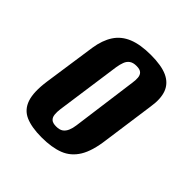

<svg xmlns="http://www.w3.org/2000/svg" viewBox="-104 -637 434 434"><g transform="rotate(45 113.5 -419.5)"><path d="M91.9 -266.3Q60 -266.3 40.3 -274.9Q20.7 -283.5 13.4 -304.9Q6.1 -326.3 11.5 -364.4L29.8 -490.6Q34.1 -518.5 46.1 -536.8Q58 -555.1 79.8 -564.1Q101.6 -573 134.9 -573Q168.9 -573 188.2 -564.1Q207.5 -555.1 214.5 -536.8Q221.4 -518.5 217 -490.6L199.5 -365.1Q194.7 -326.3 181.6 -304.9Q168.5 -283.5 146.5 -274.9Q124.5 -266.3 91.9 -266.3ZM97.7 -307Q108.6 -307 114.6 -311.3Q120.6 -315.7 123.9 -323.5Q127.2 -331.3 128.5 -341.5L149.5 -497.8Q151.2 -508 150.5 -515.8Q149.9 -523.6 145.2 -528Q140.5 -532.4 129.5 -532.4Q118.9 -532.4 112.7 -528Q106.5 -523.6 103.6 -515.8Q100.6 -508 99 -497.8L77 -341.5Q75.6 -331.3 76.5 -323.5Q77.3 -315.7 82.2 -311.3Q87 -307 97.7 -307Z"/></g></svg>

Font: Alumni Sans Thin
Style: Italic
Weight: 100
Italic angle: -8°
Designer: Robert E. Leuschke
Foundry: Robert E. Leuschke
Version: Version 1.016